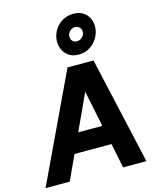

<svg xmlns="http://www.w3.org/2000/svg" viewBox="-170 -1115 984 1212"><g transform="rotate(-15 321.5 -509.0)"><path d="M-26 0 305 -700H455L132 0ZM168 -161 183 -287H505L490 -161ZM481 0 337 -700H475L633 0ZM395 -760Q356 -760 330 -778.5Q304 -797 292 -827Q280 -857 284 -890Q288 -924 307 -953Q326 -982 357 -1000Q388 -1018 427 -1018Q467 -1018 493 -1000Q519 -982 531 -953Q543 -924 539 -890Q535 -857 516 -827Q497 -797 466 -778.5Q435 -760 395 -760ZM405 -844Q423 -844 438.5 -856.5Q454 -869 456 -890Q458 -908 446 -921Q434 -934 416 -934Q399 -934 384 -921Q369 -908 367 -890Q365 -869 376.5 -856.5Q388 -844 405 -844Z"/></g></svg>

Font: Inclusive Sans
Style: Bold Italic
Weight: 700
Italic angle: -7°
Designer: Olivia King
Foundry: Olivia King
Version: Version 2.004